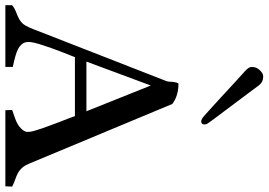

<svg xmlns="http://www.w3.org/2000/svg" viewBox="-164 -840 1003 717"><g transform="rotate(90 337.5 -481.5)"><path d="M394.5 -302.7 298.3 -543 209 -302.7ZM432.6 -207Q416 -249 412.6 -259.8H192.4Q189.9 -252.9 184.8 -240.2Q179.7 -227.5 173.3 -211.2Q167 -194.8 160.4 -176.8Q153.8 -158.7 148.4 -141.6Q135.7 -103.5 135.7 -87.2Q135.7 -70.8 144.3 -61.3Q152.8 -51.8 165.5 -45.9Q182.1 -37.6 229 -27.8V0H-1.5V-25.4Q8.3 -33.7 18.8 -37.8Q29.3 -42 39.6 -46.4Q64.9 -57.1 74.2 -74.7Q83.5 -92.3 88.6 -106Q93.8 -119.6 99.1 -133.3L281.7 -601.1Q283.7 -606 283.9 -612.1Q284.2 -618.2 284.7 -624Q286.1 -640.1 291 -646.5Q336.9 -646.5 367.2 -623.5L591.3 -85.9Q603 -58.6 627 -45.9Q638.2 -40.5 650.4 -36.4Q662.6 -32.2 675.8 -25.4L674.8 0H390.6L389.6 -25.4Q428.7 -38.1 441.4 -45.4Q454.1 -52.7 462.9 -63Q471.7 -73.2 471.7 -83.5Q471.7 -93.8 468 -106.7Q464.4 -119.6 458.7 -136.2Q453.1 -152.8 446 -171.4Q439 -189.9 432.6 -207ZM443.8 -744.1Q443.8 -731.4 432.6 -731.4Q424.3 -731.4 412.4 -741.9Q400.4 -752.4 378.7 -772.2Q356.9 -792 332.3 -814.7Q307.6 -837.4 282.7 -860.4Q257.8 -883.3 243.4 -896.2Q229 -909.2 229 -919.7Q229 -930.2 232.2 -937.3Q235.4 -944.3 241.2 -950.2Q252.9 -962.9 264.6 -962.9Q285.6 -962.9 297.9 -946.5Q310.1 -930.2 327.9 -906.2Q345.7 -882.3 365.2 -856.4Q401.9 -807.6 421.6 -781.2Q441.4 -754.9 442.4 -751Q443.4 -747.1 443.8 -744.1Z"/></g></svg>

Font: RadleyRegular
Style: Regular
Weight: 400
Designer: vernon adams
Foundry: vernon adams
Version: Version 1.000;PS 001.001;hotconv 1.0.56